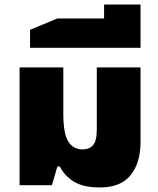

<svg xmlns="http://www.w3.org/2000/svg" viewBox="-20 -813 693 843"><path d="M419 10Q510 10 553.5 -44Q597 -98 597 -190V-517H405V-244Q405 -194 388.5 -175.5Q372 -157 342 -157Q302 -157 280 -191.5Q258 -226 258 -314V-517H66V0H208L232 -82H243Q261 -44 302 -17Q343 10 419 10Z M437 -793H597V-603H112V-682L232 -732H437Z"/></svg>

Font: Noto Sans Thai UI Black
Style: Regular
Weight: 900
Designer: Monotype Design Team
Foundry: Monotype Imaging Inc.
Version: Version 1.901